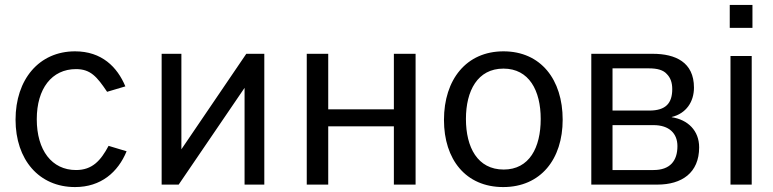

<svg xmlns="http://www.w3.org/2000/svg" viewBox="-20 -748 3134 778"><path d="M284 -540C138 -540 43 -426 43 -263C43 -101 138 10 284 10C389 10 458 -50 493 -135L420 -157C388 -97 354 -59 288 -59C190 -59 129 -139 129 -265C129 -389 190 -468 288 -468C347 -468 373 -437 414 -376L488 -398C455 -477 392 -540 284 -540Z M715 -143V-530H635V0H704L971 -392V0H1051V-530H978Z M1223 -530V0H1310V-236H1576V0H1664V-530H1576V-305H1310V-530Z M2019 10C2171 10 2260 -103 2260 -263C2260 -425 2172 -540 2020 -540C1870 -540 1779 -426 1779 -262C1779 -102 1867 10 2019 10ZM2021 -61C1915 -61 1868 -151 1868 -266C1868 -380 1915 -470 2020 -470C2124 -470 2171 -381 2171 -266C2171 -150 2125 -61 2021 -61Z M2376 0H2644C2742 0 2813 -47 2813 -151C2813 -219 2767 -263 2702 -273V-274C2760 -288 2792 -335 2792 -393C2792 -496 2717 -530 2625 -530H2376ZM2462 -300V-471H2610C2644 -471 2668 -464 2682 -448C2697 -433 2704 -413 2704 -387C2704 -330 2678 -300 2611 -300ZM2462 -59V-241H2628C2692 -241 2725 -207 2725 -156C2725 -96 2695 -59 2628 -59Z M2940 -521V0H3026V-521ZM2937 -728V-635H3029V-728Z"/></svg>

Font: Cheyenne Sans
Style: Regular
Weight: 400
Designer: The Public Sans project authors (U.S. Web Design System), Libre Franklin designed by Pablo Impallari and Rodrigo Fuenzal
Foundry: The Cheyenne Sans Project Authors
Version: Version 2.007